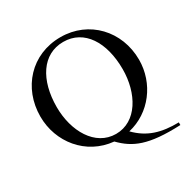

<svg xmlns="http://www.w3.org/2000/svg" viewBox="-184 -888 1174 1188"><g transform="rotate(-30 403.0 -294.5)"><path d="M771 126V107C647 109 557 83 478 2C640 -35 752 -184 752 -352C752 -557 603 -716 400 -716C191 -716 47 -556 47 -352C47 -170 174 -8 366 10C448 94 539 136 771 126ZM164 -352C164 -545 251 -682 400 -682C549 -682 635 -545 635 -352C635 -181 549 -25 400 -25C251 -25 164 -181 164 -352Z"/></g></svg>

Font: Ortica Linear
Style: Regular
Weight: 400
Designer: Benedetta Bovani
Foundry: Collletttivo
Version: Version 2.000;Glyphs 3.1.2 (3151)